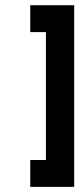

<svg xmlns="http://www.w3.org/2000/svg" viewBox="-20 -726 309 747"><path d="M268.6 1V-705.6H97.7V-601.1H158.7V-103.5H97.7V1Z"/></svg>

Font: Ya Modern Pro
Style: Bold
Weight: 700
Designer: Yahyaalaswadi
Foundry: Yahyaalaswadi
Version: Version 1.000;September 23, 2024;FontCreator 15.0.0.2974 64-